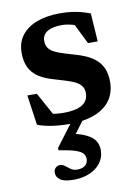

<svg xmlns="http://www.w3.org/2000/svg" viewBox="-83 -527 609 837"><g transform="rotate(-10 221.5 -108.5)"><path d="M239.5 -471Q278 -471 308.8 -465.5Q339.5 -460 374 -447L382.5 -322H339.5L279.5 -443L330.5 -395Q307 -407 284 -413Q261 -419 240.5 -419Q197.5 -419 175.2 -404.8Q153 -390.5 153 -363.5Q153 -342 165.2 -328.2Q177.5 -314.5 203.2 -304.8Q229 -295 268.5 -284Q298.5 -276 323.5 -264.8Q348.5 -253.5 366.8 -237Q385 -220.5 395 -196.8Q405 -173 405 -140Q405 -90.5 380 -56.8Q355 -23 308.8 -5.8Q262.5 11.5 198.5 11.5Q159.5 11.5 123 6.2Q86.5 1 58.5 -10L39.5 -143H81.5L153.5 -12L84.5 -58Q102.5 -51.5 119.2 -47.8Q136 -44 152 -42.5Q168 -41 183.5 -41Q237 -41 264.8 -58Q292.5 -75 292.5 -109Q292.5 -128 283.2 -140.5Q274 -153 257 -161.5Q240 -170 216.2 -177.2Q192.5 -184.5 163.5 -193Q124.5 -204 98.5 -221.5Q72.5 -239 59.8 -265.5Q47 -292 47 -329.5Q47 -375.5 71.2 -407Q95.5 -438.5 139.2 -454.8Q183 -471 239.5 -471ZM175 254Q133 254 115.8 241.2Q98.5 228.5 98.5 210Q98.5 196.5 106.8 188.5Q115 180.5 126.5 180.5Q138 180.5 148 188.5Q158 196.5 169.8 204.8Q181.5 213 198.5 213Q220.5 213 233.2 202.8Q246 192.5 246 173.5Q246 159.5 236.8 149.2Q227.5 139 203 131Q178.5 123 131.5 116V105.5L228 -22H278.5L184.5 103.5L184 51.5Q236.5 61 264.5 75Q292.5 89 303 106.8Q313.5 124.5 313.5 146.5Q313.5 178.5 295.5 202.8Q277.5 227 246.2 240.5Q215 254 175 254Z"/></g></svg>

Font: Newsreader SemiBold
Style: Regular
Weight: 600
Designer: Hugues Gentile
Foundry: Production Type
Version: Version 1.003